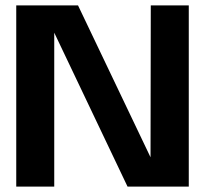

<svg xmlns="http://www.w3.org/2000/svg" viewBox="-20 -695 785 715"><path d="M40.5 0H182V-609H165L455 0H683V-675H541.5L540.5 -67.5H560.5L270.5 -675H40.5Z"/></svg>

Font: Anybody UltraCondensed Thin SemiBold
Style: Regular
Weight: 600
Version: Version 1.111